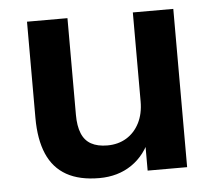

<svg xmlns="http://www.w3.org/2000/svg" viewBox="-42 -535 664 591"><g transform="rotate(-5 289.5 -239.5)"><path d="M242 10Q181 10 141 -12.5Q101 -35 81.5 -80Q62 -125 62 -192V-489H187V-190Q187 -156 196.3 -133Q205.5 -110 225.4 -99Q245.3 -88 275.4 -88Q309 -88 334.5 -103.5Q360 -119 374.5 -147.4Q389 -175.9 389 -214V-489H514V0H392V-102H406Q385 -48 342.5 -19Q300 10 242 10Z"/></g></svg>

Font: Nunito Sans 12pt ExtraLight
Style: Regular
Weight: 200
Designer: Vernon Adams
Foundry: Vernon Adams
Version: Version 3.101;gftools[0.9.27]